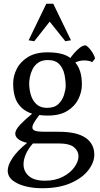

<svg xmlns="http://www.w3.org/2000/svg" viewBox="-20 -737 530 1020"><path d="M354 -429Q360 -438 373.5 -454Q387 -470 403.5 -483Q420 -496 434 -496Q439 -496 449.5 -485.5Q460 -475 470.5 -459Q481 -443 485 -426L470 -407Q463 -411 451.5 -413.5Q440 -416 426 -416Q416 -416 404 -413.5Q392 -411 380 -405Q397 -385 406 -356.5Q415 -328 415 -288Q415 -249 396.5 -211Q378 -173 338 -148Q298 -123 233 -123Q210 -123 189 -126Q172 -104 162 -87.5Q152 -71 152 -60Q152 -47 167.5 -42Q183 -37 217 -37H292Q388 -37 434.5 -5Q481 27 481 85Q481 126 449 167.5Q417 209 355 236Q293 263 203 263Q158 263 116.5 253Q75 243 48 222Q21 201 21 169Q21 141 46 103Q71 65 124 22Q93 15 77 2Q61 -11 61 -27Q61 -47 87.5 -75Q114 -103 151 -133Q103 -148 76.5 -186Q50 -224 50 -294Q50 -333 69 -371Q88 -409 128.5 -434Q169 -459 233 -459Q269 -459 300 -452.5Q331 -446 354 -429ZM329 -278Q329 -311 322 -343Q315 -375 294.5 -396.5Q274 -418 234 -418Q203 -418 183 -404Q163 -390 153 -369.5Q143 -349 139 -328.5Q135 -308 135 -294Q135 -264 143.5 -234Q152 -204 173 -184Q194 -164 230 -164Q269 -164 290 -184Q311 -204 319.5 -231Q328 -258 329 -278ZM105 136Q105 173 133 198Q161 223 219 223Q273 223 313 202.5Q353 182 375 151.5Q397 121 397 93Q397 65 373 45Q349 25 290 25H155Q130 53 117.5 81.5Q105 110 105 136ZM226 -717H263L357 -523L327 -518L244 -622L162 -518L132 -523Z"/></svg>

Font: Average
Style: Regular
Weight: 400
Designer: Eduardo Tunni
Foundry: Eduardo Rodriguez Tunni
Version: Version 1.003; ttfautohint (v1.8.4.7-5d5b)